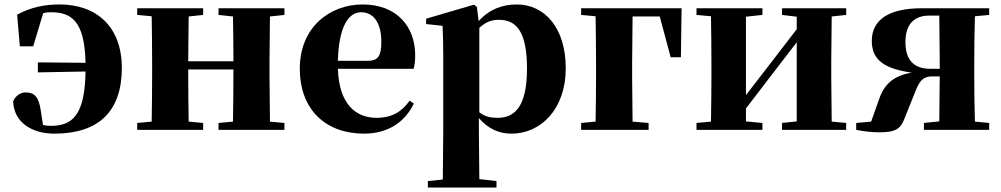

<svg xmlns="http://www.w3.org/2000/svg" viewBox="-20 -583 4495 862"><path d="M150 -258 364 -262C361 -64 304 -18 208 -18C195 -18 185 -19 173 -22L163 -87C154 -150 133 -168 95 -168C74 -168 50 -155 39 -128C43 -28 130 17 224 17C423 17 527 -83 527 -278C527 -465 412 -563 247 -563C185 -563 120 -552 57 -517L69 -375H129L174 -524C185 -527 196 -528 208 -528C300 -528 360 -490 364 -301L150 -303Z M961 -516 1026 -509C1027 -454 1028 -371 1028 -308H825L827 -509L892 -516V-546H596V-516L661 -510C662 -451 663 -364 663 -308V-238C663 -182 662 -95 661 -37L596 -31V0H892V-31L827 -37C826 -95 825 -186 825 -271H1028C1028 -186 1027 -95 1026 -37L961 -31V0H1257V-31L1192 -37L1190 -238V-308L1192 -509L1257 -516V-546H961Z M1614 17C1718 17 1796 -31 1838 -118L1819 -131C1786 -84 1742 -54 1671 -54C1574 -54 1502 -119 1497 -274H1837C1842 -293 1844 -310 1844 -335C1844 -462 1763 -563 1608 -563C1461 -563 1326 -461 1326 -275C1326 -88 1445 17 1614 17ZM1497 -310C1501 -466 1546 -528 1601 -528C1655 -528 1692 -484 1692 -395C1692 -333 1678 -310 1632 -310Z M2276 17C2409 17 2520 -94 2520 -276C2520 -461 2423 -563 2300 -563C2234 -563 2175 -540 2129 -488L2121 -552L2108 -562L1893 -499V-475L1967 -467C1969 -419 1970 -385 1970 -320V7L1968 223L1901 230V259H2209V230L2132 221L2130 6V-53C2171 -5 2220 17 2276 17ZM2132 -458C2165 -488 2191 -494 2221 -494C2300 -494 2346 -438 2346 -275C2346 -108 2293 -54 2215 -54C2182 -54 2157 -59 2132 -79Z M2589 -516 2654 -510C2655 -451 2656 -363 2656 -299V-238C2656 -182 2655 -95 2654 -37L2589 -31V0H2892V-31L2820 -37L2818 -238V-299L2820 -509H2942L2991 -326H3037L3040 -546H2589Z M3491 -516 3557 -508V-452L3424 -279L3329 -156V-508L3403 -516V-546H3107V-516L3172 -510C3173 -451 3174 -364 3174 -308V-238C3174 -182 3173 -95 3172 -37L3107 -31V0H3403V-31L3329 -38V-96L3456 -262L3557 -393V-38L3491 -31V0H3779V-31L3714 -37L3712 -238V-308L3714 -509L3779 -516V-546H3491Z M4128 0H4421V-31L4357 -37C4355 -95 4354 -182 4354 -238V-308C4354 -364 4355 -451 4357 -510L4421 -516V-546H4119C3960 -546 3894 -487 3894 -400C3894 -317 3945 -275 4073 -257C3990 -243 3949 -203 3927 -138L3891 -37L3824 -31V0C3865 8 3898 11 3930 11C4004 11 4025 -7 4042 -54L4083 -156C4103 -207 4115 -240 4165 -240H4199L4197 -38L4128 -31ZM4199 -274H4157C4081 -274 4045 -316 4045 -394C4045 -477 4087 -513 4152 -513H4197L4199 -308Z"/></svg>

Font: Noto Serif CJK SC Black
Style: Regular
Weight: 900
Designer: Ryoko NISHIZUKA 西塚涼子 (kana & ideographs); Frank Grießhammer (Latin, Greek & Cyrillic); Wenlong ZHANG 张文龙 (bopomofo); San
Foundry: Adobe
Version: Version 2.001;hotconv 1.1.0;makeotfexe 2.6.0